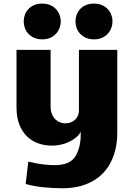

<svg xmlns="http://www.w3.org/2000/svg" viewBox="-20 -801 749 1056"><path d="M414.1 -526.9H625V-73.7Q625 -18.6 613.8 25.4Q602.5 69.3 582.5 103.8Q562.5 138.2 534.9 162.8Q507.3 187.5 474.1 203.4Q440.9 219.2 403.3 226.8Q365.7 234.4 326.2 234.4Q272.9 234.4 219.2 229Q165.5 223.6 121.1 210.9L135.7 87.9Q189 100.6 224.9 104Q260.7 107.4 277.8 107.4Q326.7 107.4 355.7 93.3Q384.8 79.1 399.9 49.8Q407.2 35.2 411.9 21Q416.5 6.8 419.4 -8.3Q422.4 -23.4 423.3 -39.8Q424.3 -56.2 424.3 -76.2Q414.1 -57.6 396.5 -43.5Q378.9 -29.3 357.4 -19.5Q335.9 -9.8 312.3 -4.9Q288.6 0 266.1 0Q227.1 0 191.9 -12Q156.7 -23.9 129.6 -49.6Q102.5 -75.2 86.7 -115.2Q70.8 -155.3 70.8 -210.9V-526.9H258.3V-216.8Q258.3 -192.4 265.4 -174.6Q272.5 -156.7 283.9 -145.3Q295.4 -133.8 310.1 -128.2Q324.7 -122.6 339.8 -122.6Q354 -122.6 367.4 -127.2Q380.9 -131.8 391.1 -140.9Q401.4 -149.9 407.7 -163.1Q414.1 -176.3 414.1 -193.4ZM211.9 -584.5Q187 -584.5 168 -593Q148.9 -601.6 136 -615.5Q123 -629.4 116.7 -647Q110.4 -664.6 110.4 -683.1Q110.4 -701.7 116.7 -719.2Q123 -736.8 135.7 -750.7Q148.4 -764.6 167.5 -772.9Q186.5 -781.2 211.9 -781.2Q237.3 -781.2 256.3 -772.9Q275.4 -764.6 288.1 -750.7Q300.8 -736.8 307.4 -719.2Q314 -701.7 314 -683.1Q314 -664.6 307.4 -647Q300.8 -629.4 288.1 -615.5Q275.4 -601.6 256.3 -593Q237.3 -584.5 211.9 -584.5ZM496.6 -584.5Q471.7 -584.5 452.6 -593Q433.6 -601.6 420.7 -615.5Q407.7 -629.4 401.4 -647Q395 -664.6 395 -683.1Q395 -701.7 401.4 -719.2Q407.7 -736.8 420.4 -750.7Q433.1 -764.6 452.1 -772.9Q471.2 -781.2 496.6 -781.2Q522 -781.2 541 -772.9Q560.1 -764.6 572.8 -750.7Q585.4 -736.8 592 -719.2Q598.6 -701.7 598.6 -683.1Q598.6 -664.6 592 -647Q585.4 -629.4 572.8 -615.5Q560.1 -601.6 541 -593Q522 -584.5 496.6 -584.5Z"/></svg>

Font: Candal
Style: Regular
Weight: 400
Designer: vernon adams
Foundry: vernon adams
Version: Version 1.000